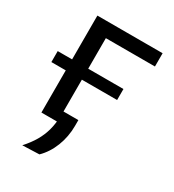

<svg xmlns="http://www.w3.org/2000/svg" viewBox="-164 -590 770 851"><g transform="rotate(30 221.5 -164.0)"><path d="M82.1 168.1Q109.9 137.4 127.8 106.8Q145.6 76.2 154.5 42.8Q163.5 9.5 164.2 -29.5L183.9 0H83Q83 -55.3 83 -106.4Q83 -157.6 83 -218.8V-268.8Q83 -313.3 83 -351.1Q83 -389 83 -424.2Q83 -459.5 83 -496.2H416.8V-428.3Q367.6 -428.3 316.9 -428.3Q266.3 -428.3 218.5 -428.3H116.3L165.5 -483Q165.5 -447.5 165.5 -414.7Q165.5 -381.8 165.5 -346.6Q165.5 -311.4 165.5 -268.8V-218.8Q165.5 -157.6 165.5 -107.2Q165.5 -56.7 165.5 -6.4L105.5 -52.9Q139.5 -52.9 173.6 -52.9Q207.7 -52.9 241.6 -52.9Q241.6 -45.5 241.6 -38.2Q241.6 -30.8 241.6 -23.4Q241.6 4.2 236.6 30.9Q231.6 57.5 222.1 81.8Q212.6 106.2 198.9 127.3Q185.2 148.5 168.2 165ZM9.4 -215.8V-272Q49.2 -272 85.3 -272Q121.3 -272 152 -272H203.1Q233.9 -272 270.1 -272Q306.3 -272 345.8 -272V-215.8Q306.3 -215.8 270.1 -215.8Q233.9 -215.8 203.1 -215.8H152Q121.3 -215.8 85.3 -215.8Q49.2 -215.8 9.4 -215.8Z"/></g></svg>

Font: Commissioner Thin
Style: Regular
Weight: 100
Designer: Kostas Bartsokas
Foundry: Kostas Bartsokas
Version: Version 1.001;gftools[0.9.23]